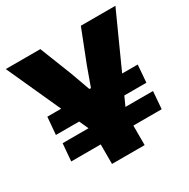

<svg xmlns="http://www.w3.org/2000/svg" viewBox="-147 -773 892 907"><g transform="rotate(-30 299.0 -319.5)"><path d="M543 -251H329.5L355.5 -346H550.5ZM49.5 -106.5 57.5 -201.5H550.5L543 -106.5ZM57.5 -346H240L267 -251H49.5ZM381 -159H218L0 -639H188.5L257.5 -464L295 -360H303.5L341 -464L409.5 -639H598ZM388.5 0H210.5V-320H388.5Z"/></g></svg>

Font: Anek Kannada Medium ExtraBold
Style: Regular
Weight: 800
Version: Version 1.003